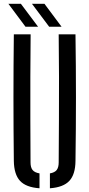

<svg xmlns="http://www.w3.org/2000/svg" viewBox="-20 -980 468 1006"><path d="M52.5 -137Q50.5 -304 50.5 -468.8Q50.5 -633.5 52.5 -800H140.5Q139.5 -689 139 -577Q138.5 -465 139 -352.8Q139.5 -240.5 140 -129Q140 -103 150.5 -89.5Q161 -76 187 -71.5V6.5Q116 1.5 84.8 -32.5Q53.5 -66.5 52.5 -137ZM241.5 6.5V-71.5Q267 -76 277.2 -89.5Q287.5 -103 287.5 -129Q288 -240.5 288.8 -352.8Q289.5 -465 289.2 -577Q289 -689 287.5 -800H375.5Q378 -633.5 378 -468.8Q378 -304 375.5 -137Q375 -66.5 343.5 -32.5Q312 1.5 241.5 6.5ZM113.5 -840 24 -960H89.5L179.5 -840ZM237.5 -840 147.5 -960H213L302.5 -840Z"/></svg>

Font: Big Shoulders Stencil Text Thin Medium
Style: Regular
Weight: 500
Version: Version 2.001